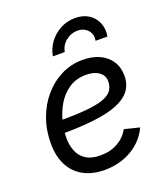

<svg xmlns="http://www.w3.org/2000/svg" viewBox="-142 -868 853 978"><g transform="rotate(-20 285.0 -378.5)"><path d="M258.3 11.7Q191.9 11.7 144 -14.2Q96.2 -40 70.3 -89.4Q44.4 -138.7 44.4 -208.5Q44.4 -280.3 67.1 -343Q89.8 -405.8 130.6 -453.1Q171.4 -500.5 225.1 -527.3Q278.8 -554.2 340.8 -554.2Q393.6 -554.2 432.6 -536.1Q471.7 -518.1 493.4 -484.6Q515.1 -451.2 515.1 -405.8Q515.1 -359.9 491.2 -327.4Q467.3 -294.9 417.5 -274.4Q367.7 -253.9 290 -244.6Q212.4 -235.4 105.5 -235.4L117.2 -302.2Q206.5 -302.2 266.4 -307.4Q326.2 -312.5 361.6 -324.7Q397 -336.9 412.4 -357.2Q427.7 -377.4 427.7 -407.7Q427.7 -439 401.6 -457.8Q375.5 -476.6 332 -476.6Q277.3 -476.6 238.8 -450.4Q200.2 -424.3 175.8 -383.3Q151.4 -342.3 139.9 -295.9Q128.4 -249.5 128.4 -208.5Q128.4 -168.9 141.4 -136.5Q154.3 -104 184.1 -84.7Q213.9 -65.4 263.7 -65.4Q316.4 -65.4 357.2 -88.6Q397.9 -111.8 418.5 -150.9L500 -130.4Q470.2 -64.9 405.3 -26.6Q340.3 11.7 258.3 11.7ZM378.4 -767.6Q420.9 -767.6 451.2 -748.3Q481.4 -729 495.1 -696Q508.8 -663.1 502 -622.6H437.5Q443.8 -658.2 422.6 -680.7Q401.4 -703.1 367.7 -703.1Q334 -703.1 305.4 -680.7Q276.9 -658.2 270.5 -622.6H206.1Q212.9 -663.1 237.5 -696Q262.2 -729 298.8 -748.3Q335.4 -767.6 378.4 -767.6Z"/></g></svg>

Font: Inter 16pt
Style: Italic
Weight: 400
Italic angle: -9.3988°
Version: Version 4.001;git-66647c0bb